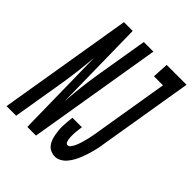

<svg xmlns="http://www.w3.org/2000/svg" viewBox="-251 -859 991 991"><g transform="rotate(45 244.5 -363.5)"><path d="M316 8Q300 8 285.5 2Q271 -4 261.5 -15.5Q252 -27 246.5 -41Q241 -55 238 -70.5Q235 -86 233.5 -101.5Q232 -117 232.5 -133Q233 -149 234.5 -165.5Q236 -182 238 -198H307Q306 -190 305 -182Q304 -174 303 -165.5Q302 -157 301.5 -149Q301 -141 301 -133Q301 -125 301.5 -117.5Q302 -110 303.5 -102Q305 -94 308.5 -87Q312 -80 321 -80Q329 -80 335 -87.5Q341 -95 345.5 -103Q350 -111 353 -119Q356 -127 359 -135.5Q362 -144 364 -152.5Q366 -161 368.5 -169Q371 -177 372.5 -185.5Q374 -194 376 -202.5Q378 -211 379.5 -219.5Q381 -228 382 -236L450 -647H384L389 -735H534L449 -222Q447 -205 443.5 -188Q440 -171 435.5 -154Q431 -137 425.5 -120Q420 -103 413.5 -87Q407 -71 398 -55Q389 -39 377.5 -25Q366 -11 349.5 -1.5Q333 8 316 8ZM-45 0 77 -735H141L147 -370L149 -229L150 -239Q153 -289 159 -339.5Q165 -390 173 -441L222 -735H292L170 0H107L106 -34L98 -506V-496Q94 -446 88 -395.5Q82 -345 74 -294L25 0Z"/></g></svg>

Font: Iosevka SS04 Semibold Oblique
Style: Regular
Weight: 600
Italic angle: -9°
Monospace: yes
Designer: Belleve Invis
Foundry: Belleve Invis
Version: Version 19.0.0; ttfautohint (v1.8.4)